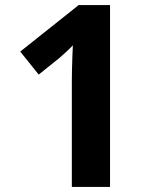

<svg xmlns="http://www.w3.org/2000/svg" viewBox="-20 -734 612 754"><path d="M412.1 0H262.1V-414.4Q262.1 -431.6 262.6 -456.5Q263.1 -481.4 264.1 -508.3Q265.1 -535.1 266.1 -556.1Q260.9 -549.9 244.5 -534.5Q228 -519.1 214 -507L132 -441.1L59.5 -531.5L288.9 -714H412.1Z"/></svg>

Font: Noto Sans Hebrew
Style: Regular
Weight: 400
Designer: Monotype Design Team
Foundry: Monotype Imaging Inc.
Version: Version 2.003;January 10, 2023;FontCreator 14.0.0.2877 64-bi